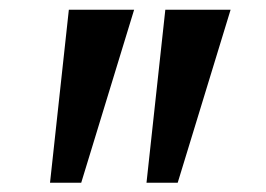

<svg xmlns="http://www.w3.org/2000/svg" viewBox="-20 -852 559 403"><path d="M261.5 -831.5 150.5 -468.5H85L124.5 -831.5ZM464 -831.5 353 -468.5H287.5L327 -831.5Z"/></svg>

Font: Merriweather 24pt
Style: Bold
Weight: 700
Designer: Eben Sorkin
Foundry: Eben Sorkin
Version: Version 2.100